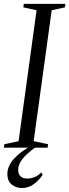

<svg xmlns="http://www.w3.org/2000/svg" viewBox="-32 -763 358 992"><path d="M-12 0 -9.5 -18 64 -33.5 157 -710 88.5 -725 91 -743H306L303.5 -725L235 -710L142 -33.5L216.5 -18L214 0ZM82 208.5Q51.5 208.5 28.8 190.5Q6 172.5 6 136Q6 115 14.8 95.5Q23.5 76 39.5 58Q55.5 40 77.5 23.5Q99.5 7 125.5 -8L145 -19L167.5 -13.5Q133.5 9.5 109.8 31Q86 52.5 74 73.2Q62 94 62 115.5Q62 136.5 74.2 148Q86.5 159.5 108 159.5Q125.5 159.5 144.2 153Q163 146.5 181 128L188.5 140Q171 166.5 143.8 187.5Q116.5 208.5 82 208.5Z"/></svg>

Font: Merriweather 144pt Light
Style: Italic
Weight: 300
Italic angle: -7.8°
Version: Version 2.101